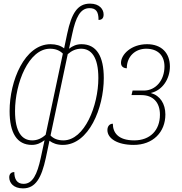

<svg xmlns="http://www.w3.org/2000/svg" viewBox="-20 -790 1006 1060"><path d="M107 250C176 250 209 193 233 82L253 -13C271 1 295 10 327 10C470 10 553 -193 553 -359C553 -479 513 -546 430 -546C403 -546 382 -537 361 -521L379 -604C398 -693 423 -745 474 -745C510 -745 524 -726 524 -680C543 -680 552 -690 552 -710C552 -738 530 -770 477 -770C408 -770 375 -717 351 -604L334 -523C315 -538 290 -546 259 -546C116 -546 33 -344 33 -177C33 -57 73 10 156 10C183 10 205 0 226 -16L205 82C185 174 160 225 110 225C73 225 59 198 59 160C41 160 31 171 31 189C31 219 54 250 107 250ZM158 -15C103 -15 63 -58 63 -177C63 -330 138 -521 256 -521C289 -521 311 -510 327 -494L232 -46C210 -26 186 -15 158 -15ZM330 -15C297 -15 274 -26 259 -42L354 -491C376 -510 399 -521 428 -521C482 -521 523 -478 523 -359C523 -207 447 -15 330 -15Z M718 10C824 10 893 -60 893 -158C893 -217 864 -262 814 -276V-277C877 -292 918 -354 918 -423C918 -497 872 -546 792 -546C704 -546 648 -489 648 -443C648 -423 661 -414 680 -413C680 -480 728 -521 787 -521C852 -521 888 -483 888 -423C888 -347 840 -290 774 -290H712L706 -265H760C825 -265 863 -225 863 -157C863 -71 809 -15 721 -15C631 -15 603 -59 603 -107C585 -107 573 -93 573 -72C573 -26 627 10 718 10Z"/></svg>

Font: Noto Serif Condensed Thin
Style: Italic
Weight: 100
Width: 3
Italic angle: -12°
Designer: Monotype Design Team
Foundry: Monotype Imaging Inc.
Version: Version 2.013